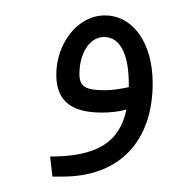

<svg xmlns="http://www.w3.org/2000/svg" viewBox="-20 -235 240 249"><path d="M48 -6H59C135 -5 178 -52 178 -127C178 -180 152 -215 116 -215C80 -215 53 -178 53 -138C53 -103 74 -89 112 -89C122 -89 134 -90 144 -93C135 -50 105 -32 45 -32ZM83 -139C83 -164 95 -187 115 -187C138 -187 147 -160 147 -127V-122C138 -120 127 -118 116 -118C92 -118 83 -122 83 -139Z"/></svg>

Font: Noto Sans Arabic ExtLt
Style: Regular
Weight: 200
Designer: Monotype Design Team, Nadine Chahine, Nizar Qandah and Khaled Hosny
Foundry: Monotype Imaging Inc.
Version: Version 2.012